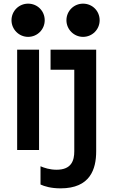

<svg xmlns="http://www.w3.org/2000/svg" viewBox="-20 -822 620 1052"><path d="M74 0H194V-550H74ZM507 7V-550H257V-440H387V7C387 57 372 108 290 108C253 108 223 98 202 89V189C224 199 259 210 312 210C474 210 507 105 507 7ZM43 -711C43 -661 84 -620 134 -620C185 -620 225 -661 225 -711C225 -762 185 -802 134 -802C84 -802 43 -762 43 -711ZM344 -711C344 -661 385 -620 435 -620C486 -620 526 -661 526 -711C526 -762 486 -802 435 -802C385 -802 344 -762 344 -711Z"/></svg>

Font: CommitMono-dimboump
Style: Bold
Weight: 700
Monospace: yes
Designer: Eigil Nikolajsen
Foundry: Eigil Nikolajsen
Version: Version 1.143